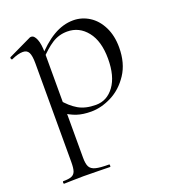

<svg xmlns="http://www.w3.org/2000/svg" viewBox="-127 -492 764 860"><g transform="rotate(-20 254.5 -62.0)"><path d="M32 263Q59 263 72 257.5Q85 252 90 238Q95 224 95 194V-276Q95 -312 87 -327.5Q79 -343 59 -343Q37 -343 6 -329L4 -328Q0 -328 -1.5 -333Q-3 -338 0 -340L111 -393Q113 -394 118 -394Q132 -394 141.5 -370.5Q151 -347 151 -305V194Q151 224 158.5 238Q166 252 186.5 257.5Q207 263 251 263Q253 263 253 269Q253 275 251 275Q217 275 197 274L124 273L69 274Q55 275 32 275Q29 275 29 269Q29 263 32 263ZM125 -30 139 -85Q170 -47 203.5 -27.5Q237 -8 287 -8Q340 -8 374 -54.5Q408 -101 408 -184Q408 -268 371 -314.5Q334 -361 277 -361Q237 -361 204.5 -340Q172 -319 134 -278L126 -286Q177 -344 224 -371.5Q271 -399 319 -399Q360 -399 395 -377Q430 -355 451 -313Q472 -271 472 -215Q472 -140 438 -88.5Q404 -37 354.5 -12Q305 13 257 13Q218 13 189 3.5Q160 -6 125 -30Z"/></g></svg>

Font: Cormorant
Style: Regular
Weight: 400
Designer: Christian Thalmann (Catharsis Fonts)
Foundry: Catharsis Fonts
Version: Version 4.000